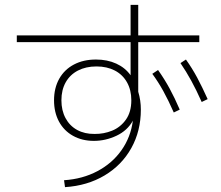

<svg xmlns="http://www.w3.org/2000/svg" viewBox="-20 -771 904 786"><path d="M523.9 -276.9Q501.5 -236.3 456.8 -215.3Q412.1 -194.3 364.3 -194.3Q315.9 -194.3 278.8 -215.1Q241.7 -235.8 221.4 -273.4Q201.2 -311 201.2 -360.4Q201.2 -410.6 222.4 -448.5Q243.7 -486.3 282.5 -506.8Q321.3 -527.3 373 -527.3Q419.4 -527.3 456.1 -510.5Q492.7 -493.7 514.6 -462.9V-598.6H48.8V-626H514.6V-751H545.9V-626H795.9V-598.6H545.9V-395.5Q556.6 -360.4 556.6 -322.3Q556.6 -234.9 517.6 -164.8Q478.5 -94.7 408 -52.7Q337.4 -10.7 246.1 -4.9L242.2 -33.2Q317.9 -38.1 378.7 -70.3Q439.5 -102.5 477.3 -156Q515.1 -209.5 523.9 -276.9ZM517.6 -360.4Q517.6 -402.3 500 -433.8Q482.4 -465.3 450.2 -482.2Q418 -499 375 -499Q331.5 -499 299.1 -482.2Q266.6 -465.3 249 -434.1Q231.4 -402.8 231.4 -360.4Q231.4 -318.8 248.3 -287.4Q265.1 -255.9 295.9 -239Q326.7 -222.2 367.2 -222.7Q404.8 -222.2 439 -236.1Q473.1 -250 495.4 -281.2Q517.6 -312.5 517.6 -360.4ZM718.8 -512.7 741.2 -527.3Q766.6 -491.7 787.4 -452.9Q808.1 -414.1 830.1 -365.2L805.7 -353.5Q783.7 -402.8 762.9 -440.7Q742.2 -478.5 718.8 -512.7ZM603.5 -468.8 627 -484.4Q653.3 -447.3 674.3 -408.7Q695.3 -370.1 715.8 -322.3L691.4 -310.5Q668.9 -361.3 648.4 -398.4Q627.9 -435.5 603.5 -468.8Z"/></svg>

Font: Pretendard GOV Thin
Style: Regular
Weight: 100
Designer: Base glyphs from Inter by Rasmus Andersson; Hangeul glyphs from Noto Sans CJK(Source Han Sans) by Jang Soo-young and Kan
Foundry: Kil Hyung-jin
Version: Version 1.309